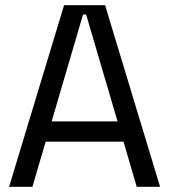

<svg xmlns="http://www.w3.org/2000/svg" viewBox="-20 -720 652 740"><path d="M456 -174H156L105 0H15L227 -700H385L597 0H507ZM300 -664 179 -252H433L312 -664Z"/></svg>

Font: Space Mono
Style: Regular
Weight: 400
Monospace: yes
Designer: Colophon Foundry / Benjamin Critton
Foundry: Colophon Foundry
Version: Version 1.000;PS 1.003;hotconv 1.0.81;makeotf.lib2.5.63406